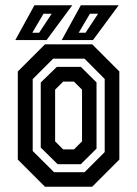

<svg xmlns="http://www.w3.org/2000/svg" viewBox="-20 -708 520 728"><path d="M150.5 0 47.5 -103V-437L150.5 -540H329.5L432.5 -437V-103L329.5 0ZM185 -55H300.5L377 -131.5V-408.5L300.5 -485.5H181.5L104 -408V-135.5ZM198.5 -85.5 134.5 -148.5V-395L195.5 -454.5H286.5L346 -395.5V-144.5L286.5 -85.5ZM219.5 -141.5H260.5L291 -172V-368L260.5 -398.5H219.5L189 -368V-172ZM214 -556 286.5 -688H430L332.5 -556ZM38 -556 110.5 -688H254L156.5 -556ZM102.5 -584H128.5L176 -656H145ZM278.5 -584H304.5L352 -656H321Z"/></svg>

Font: Tourney Condensed SemiBold
Style: Regular
Weight: 600
Width: 3
Designer: Tyler Finck
Foundry: Etcetera Type Co
Version: Version 1.010; ttfautohint (v1.8.3)